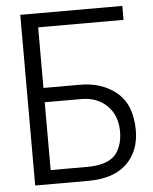

<svg xmlns="http://www.w3.org/2000/svg" viewBox="-53 -784 659 829"><g transform="rotate(-5 276.5 -370.0)"><path d="M65.9 0V-739.7H508.3V-679.2H138.2V-416.5H296.9Q389.6 -416.5 452.6 -366.2Q519.5 -312 519.5 -200.2Q519.5 -108.9 462.4 -54.4Q405.3 0 296.9 0ZM138.2 -60.5H296.9Q376.5 -60.5 413.1 -93.8Q428.7 -107.9 439.9 -135.3Q451.2 -162.6 451.2 -200.2Q451.2 -269.5 408.7 -312Q366.2 -354.5 296.9 -354.5H138.2Z"/></g></svg>

Font: News Cycle
Style: Regular
Weight: 500
Version: Version 0.5.2